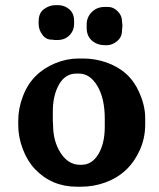

<svg xmlns="http://www.w3.org/2000/svg" viewBox="-20 -705 611 740"><path d="M284.2 -421.4H274.4Q231.4 -421.4 207.5 -379.4Q183.6 -337.4 183.6 -275.4V-238.3Q184.6 -227.5 184.6 -222.7Q184.6 -160.6 213.9 -115.2Q243.2 -69.8 288.6 -69.8H293.5Q334.5 -69.8 359.1 -110.8Q383.8 -151.9 383.8 -216.8V-247.1Q383.8 -326.2 355.2 -373.8Q326.7 -421.4 284.2 -421.4ZM201.7 -550.8H189.9Q184.1 -552.2 178.7 -552.2Q156.7 -552.2 142.8 -571.8Q128.9 -591.3 128.9 -612.8V-622.1Q128.9 -655.3 149.9 -670.2Q170.9 -685.1 192.9 -685.1H204.6Q228.5 -685.1 247.1 -669.2Q265.6 -653.3 265.6 -625V-613.8Q265.6 -586.9 247.6 -568.8Q229.5 -550.8 201.7 -550.8ZM451.2 -598.6 450.2 -586.9Q450.2 -562 431.4 -546.4Q412.6 -530.8 392.1 -530.8H384.8Q355 -530.8 334.5 -548.3Q314 -565.9 314 -598.1V-610.4Q314 -638.7 333.7 -658.4Q353.5 -678.2 382.8 -678.2H397.5Q417 -678.2 433.6 -661.6Q450.2 -645 450.2 -623.5L451.7 -608.9V-601.1ZM292.5 14.6H275.4Q179.7 14.6 114.3 -53.7Q85 -85 67.6 -131.1Q50.3 -177.2 50.3 -223.1V-239.7Q50.3 -286.6 68.1 -333.5Q85.9 -380.4 117.2 -411.6Q148.4 -442.9 192.9 -461.2Q237.3 -479.5 283.2 -479.5H300.3Q345.7 -479.5 388.7 -464.8Q479.5 -433.6 516.1 -350.1Q539.6 -297.9 539.6 -250.5V-225.1Q539.6 -172.9 519 -127Q478 -35.6 386.7 -2Q341.3 14.6 292.5 14.6Z"/></svg>

Font: Averia Serif Libre
Style: Bold
Weight: 700
Version: Version 1.002